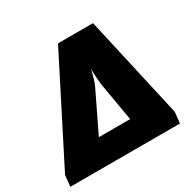

<svg xmlns="http://www.w3.org/2000/svg" viewBox="-170 -853 1029 1016"><g transform="rotate(-30 344.5 -345.0)"><path d="M518 -690 658 -68 651 0H-19L-12 -68L304 -690ZM388 -485Q381 -457 374.5 -434Q368 -411 357 -388L243 -152H434L394 -387Q391 -410 389.5 -433.5Q388 -457 388 -485Z"/></g></svg>

Font: Exo 2 Black
Style: Italic
Weight: 900
Italic angle: -8°
Designer: Natanael Gama
Foundry: Natanael Gama
Version: Version 2.010